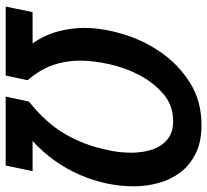

<svg xmlns="http://www.w3.org/2000/svg" viewBox="-46 -664 710 657"><g transform="rotate(90 308.5 -335.0)"><path d="M462 -92H565L546 0H310L327 -79L330 -82Q399 -137 437.5 -202Q476 -267 493 -349Q502 -388 502 -429Q502 -456 496.5 -482Q491 -508 478.5 -528.5Q466 -549 445.5 -561Q425 -573 394 -573Q340 -573 301 -539.5Q262 -506 236.5 -457.5Q211 -409 199 -354Q187 -299 187 -255Q187 -205 202 -162Q217 -119 250 -80L254 -75L238 0H2L21 -92H128Q100 -132 87.5 -177.5Q75 -223 75 -269Q75 -330 96 -400.5Q117 -471 158.5 -531Q200 -591 262.5 -630.5Q325 -670 408 -670Q465 -670 505 -650Q545 -630 569.5 -597.5Q594 -565 605.5 -523.5Q617 -482 617 -439Q617 -343 577 -252Q537 -161 462 -92Z"/></g></svg>

Font: Codetta
Style: Bold Italic
Weight: 700
Italic angle: -11°
Designer: Ulrich Proeller
Foundry: PROSA GmbH
Version: Version 2.00;September 29, 2018;FontCreator 11.5.0.2427 64-b